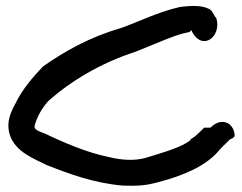

<svg xmlns="http://www.w3.org/2000/svg" viewBox="-20 -649 795 630"><path d="M385 -40C433 -38 462 -41 498 -51C580 -72 652 -103 694 -150C705 -164 719 -176 735 -192C742 -194 750 -199 750 -204C750 -221 739 -249 709 -249C697 -249 688 -244 681 -239L670 -230H649L648 -228C634 -215 625 -204 609 -194L606 -193L605 -189C574 -165 519 -150 458 -131C423 -121 380 -123 336 -134C266 -148 187 -182 129 -210C102 -220 90 -225 94 -238C102 -266 116 -292 138 -317C212 -383 310 -442 424 -479C470 -497 517 -518 557 -532C571 -537 586 -541 602 -544C603 -546 607 -549 608 -551V-548L609 -547C644 -478 708 -530 690 -589C683 -596 681 -605 673 -615C649 -633 610 -631 570 -626C496 -609 439 -579 377 -557C273 -527 191 -480 121 -431C88 -396 53 -356 31 -310C17 -284 -1 -250 12 -207C31 -149 93 -128 136 -106H137C205 -79 289 -48 383 -40Z"/></svg>

Font: Stray Cat
Style: BlkExt
Weight: 900
Version: Version 1.0